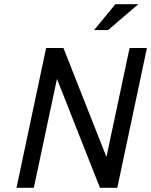

<svg xmlns="http://www.w3.org/2000/svg" viewBox="-20 -900 724 920"><path d="M201 -670 59 0H142L253 -522L459 0H542L684 -670H601L490 -148L284 -670ZM431 -756H498L643 -880H533Z"/></svg>

Font: LT Wave Mono
Style: Italic
Weight: 400
Designer: Daniel Lyons
Version: Version 2.5 (Glyphs App)